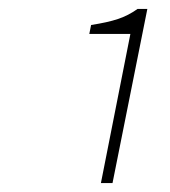

<svg xmlns="http://www.w3.org/2000/svg" viewBox="-20 -820 380 430"><path d="M206 -410H232L310 -800H288C260 -780 234 -772 184 -764L180 -744H272Z"/></svg>

Font: Source Sans Pro ExtraLight
Style: Italic
Weight: 200
Italic angle: -11°
Designer: Paul D. Hunt
Foundry: Adobe Systems Incorporated
Version: Version 3.006;hotconv 1.0.111;makeotfexe 2.5.65597